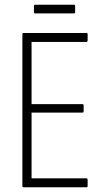

<svg xmlns="http://www.w3.org/2000/svg" viewBox="-20 -795 452 815"><path d="M80 0Q75 0 75 -6V-649Q75 -655 79 -655H347Q352 -655 352 -649V-624Q352 -617 347 -617H114V-353H330Q335 -353 335 -347V-322Q335 -317 330 -317H114V-38H347Q352 -38 352 -31V-6Q352 0 347 0ZM130 -738Q124 -738 124 -744V-769Q124 -775 130 -775H293Q299 -775 299 -769V-744Q299 -738 293 -738Z"/></svg>

Font: Sofia Sans Condensed ExtraLight
Style: Regular
Weight: 250
Version: Version 4.100